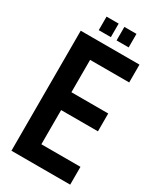

<svg xmlns="http://www.w3.org/2000/svg" viewBox="-207 -895 809 966"><g transform="rotate(30 197.5 -412.0)"><path d="M376 0H34.7V-697.3H376V-593.8H148.9V-405.8H362.8V-302.2H148.9V-103.5H376ZM285.6 -745.1H215.3V-823.7H285.6ZM182.1 -745.1H111.8V-823.7H182.1Z"/></g></svg>

Font: Agdasima
Style: Bold
Weight: 700
Width: 3
Designer: The DocRepair Project, Patric King
Foundry: Google
Version: Version 2.002